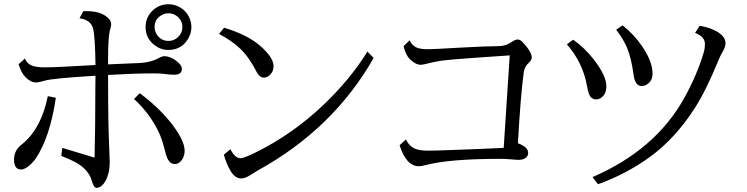

<svg xmlns="http://www.w3.org/2000/svg" viewBox="-20 -863 3560 915"><path d="M783.7 -842.8Q808.6 -842.8 832 -831.1Q865.7 -814 881.8 -779.8Q892.1 -758.3 892.1 -733.9Q892.1 -706.1 878.4 -681.6Q847.2 -625 782.2 -625Q746.1 -625 716.8 -647.5Q673.8 -680.2 673.8 -734.4Q673.8 -781.2 708 -813.5Q739.3 -842.8 783.7 -842.8ZM782.7 -799.8Q766.6 -799.8 752 -792Q716.8 -773.4 716.8 -733.4Q716.8 -714.8 727.1 -698.7Q747.1 -668 783.2 -668Q808.1 -668 827.1 -685.1Q849.1 -705.1 849.1 -733.9Q849.1 -763.7 826.2 -783.7Q807.1 -799.8 782.7 -799.8ZM276.9 -158.2 430.7 -111.8Q434.1 -238.8 434.6 -472.2L435.1 -502L418 -501Q226.6 -489.3 190.9 -478Q165.5 -470.2 151.4 -470.2Q125.5 -470.2 100.6 -496.1Q80.1 -518.1 68.8 -557.1L98.6 -584Q108.9 -559.6 131.3 -550.8Q152.3 -542 192.9 -542Q249 -542 435.1 -553.2Q433.1 -692.9 423.3 -728Q412.1 -768.6 358.9 -775.9L377 -810.1Q383.3 -810.1 388.7 -810.1Q438 -810.1 466.8 -796.4Q509.8 -774.9 509.8 -747.1Q509.8 -739.7 504.9 -722.7Q495.1 -689 495.1 -585V-556.2Q558.6 -559.1 628.4 -562H634.8Q696.3 -564 736.8 -586.4Q752.9 -595.2 763.7 -595.2Q790 -595.2 819.3 -573.7Q846.7 -553.2 846.7 -534.7Q846.7 -506.8 809.6 -506.8Q788.1 -506.8 758.8 -511.2Q745.1 -513.2 708 -513.2Q621.1 -513.2 495.1 -505.9V-475.1Q495.1 -276.9 500.5 -158.2Q502.9 -100.6 502.9 -91.3Q502.9 -25.9 474.1 12.2Q458.5 32.2 440.4 32.2Q426.8 32.2 418 0Q403.3 -54.2 340.8 -89.4Q319.3 -101.1 272 -120.1ZM208 -404.8 246.1 -397Q218.8 -210.9 150.9 -108.4Q141.1 -93.8 126 -79.6Q100.1 -55.2 80.6 -55.2Q46.9 -55.2 46.9 -102.5Q46.9 -146 82 -173.3Q175.3 -246.1 208 -404.8ZM646 -418.9Q745.1 -344.7 805.7 -263.2Q859.9 -190.4 859.9 -144Q859.9 -121.6 848.1 -103Q834 -81.1 812.5 -81.1Q793 -81.1 780.3 -103Q772.5 -116.2 759.8 -168Q748 -216.3 718.8 -267.1Q677.2 -338.4 618.7 -391.1Z M1047.9 -731Q1161.1 -696.8 1221.7 -643.1Q1283.7 -587.9 1283.7 -547.9Q1283.7 -524.9 1269.5 -509.3Q1255.9 -493.2 1237.3 -493.2Q1217.3 -493.2 1203.6 -519Q1168 -589.8 1125 -630.9Q1084.5 -669.4 1023.9 -701.2ZM1078.1 -151.9Q1099.6 -108.9 1126 -108.9Q1142.1 -108.9 1197.8 -136.2Q1374 -223.1 1520.5 -362.3Q1648.9 -484.4 1731 -617.2L1760.7 -586.9Q1569.8 -250.5 1210 -51.3Q1194.3 -42.5 1169.9 -26.9Q1147.5 -12.7 1129.4 -12.7Q1100.1 -12.7 1079.1 -47.9Q1058.1 -83 1046.9 -126Z M1932.1 -670.9Q1943.8 -647.5 1962.4 -637.7Q1981.4 -628.4 2019 -628.4Q2043.5 -628.4 2177.2 -636.2Q2289.6 -642.6 2355 -643.1Q2388.7 -643.6 2412.1 -659.2Q2435.5 -674.8 2445.8 -674.8Q2459 -674.8 2469.7 -663.1Q2514.2 -616.2 2514.2 -588.9Q2514.2 -576.2 2497.1 -561Q2480 -545.4 2476.1 -519Q2460.9 -408.7 2448.2 -180.2Q2497.1 -163.1 2497.1 -133.8Q2497.1 -117.7 2481 -107.9Q2468.8 -101.1 2450.2 -101.1Q2440.4 -101.1 2409.2 -104Q2388.7 -106 2363.3 -106Q2122.1 -106 2010.7 -76.7Q1988.8 -70.8 1976.6 -70.8Q1916 -70.8 1884.3 -170.9L1914.1 -198.2Q1932.1 -164.1 1960.4 -153.3Q1981.4 -145 2020.5 -145Q2052.2 -145 2125.5 -147.9Q2177.2 -149.9 2222.2 -151.4Q2315.9 -154.8 2380.4 -158.2L2409.2 -599.1L2389.2 -597.7L2254.4 -588.4Q2117.7 -578.6 2090.8 -574.7Q2058.6 -570.3 2026.9 -562.5Q1995.1 -554.2 1985.4 -554.2Q1960.9 -554.2 1933.1 -581.1Q1913.6 -600.1 1903.3 -643.1Z M2711.4 -673.8Q2766.1 -635.7 2809.6 -579.6Q2869.6 -502.4 2869.6 -452.1Q2869.6 -424.8 2857.4 -409.2Q2842.3 -389.2 2821.3 -389.2Q2805.2 -389.2 2794.4 -401.4Q2784.7 -412.6 2777.3 -453.6Q2758.3 -563.5 2681.6 -651.9ZM2946.8 -742.2Q3000.5 -700.2 3040 -642.6Q3089.8 -569.3 3089.8 -512.7Q3089.8 -486.3 3076.2 -471.7Q3059.1 -453.1 3038.1 -453.1Q3006.8 -453.1 2999.5 -505.4Q2988.8 -586.4 2968.3 -635.3Q2950.7 -677.2 2916.5 -721.2ZM2803.7 -19Q3104 -148.9 3241.2 -396.5Q3302.7 -507.3 3335 -617.2Q3339.4 -632.8 3339.4 -653.8Q3339.4 -688.5 3292.5 -706.1L3314.5 -740.2Q3365.2 -731.9 3400.4 -710.4Q3437.5 -687 3437.5 -657.2Q3437.5 -638.7 3422.4 -613.8Q3413.6 -599.6 3401.4 -569.8Q3343.8 -429.2 3289.1 -344.7Q3196.3 -201.7 3078.1 -115.7Q2965.3 -33.7 2829.6 15.1Z"/></svg>

Font: BIZ UDPMincho
Style: Regular
Weight: 400
Designer: TypeBank Co., Ltd.
Foundry: Morisawa Inc.
Version: Version 1.06